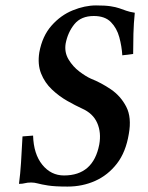

<svg xmlns="http://www.w3.org/2000/svg" viewBox="-20 -678 544 708"><path d="M477 -631Q473 -591 472 -553.5Q471 -516 471 -479L431 -474Q429 -507 420 -540.5Q411 -574 389 -596.5Q367 -619 326 -619Q279 -619 254.5 -589Q230 -559 222 -517Q217 -485 233 -458.5Q249 -432 273 -414Q297 -396 315 -388Q353 -373 389 -348.5Q425 -324 445.5 -284.5Q466 -245 455 -184Q444 -117 411 -74.5Q378 -32 331 -11Q284 10 229 10Q182 10 157 6Q132 2 119.5 -1.5Q107 -5 95 -5Q81 -5 72 -2.5Q63 0 50 0Q55 -38 57.5 -78Q60 -118 63 -175L102 -178Q104 -110 136 -70.5Q168 -31 216 -31Q324 -31 346 -145Q354 -189 338.5 -224.5Q323 -260 282 -278Q258 -289 228 -306Q198 -323 171.5 -348Q145 -373 131.5 -407Q118 -441 125 -485Q136 -545 170 -583.5Q204 -622 248.5 -640Q293 -658 334 -658Q368 -658 387.5 -655Q407 -652 420 -647.5Q433 -643 445.5 -638.5Q458 -634 477 -631Z"/></svg>

Font: Libertinus Serif SemiBold
Style: Italic
Weight: 600
Italic angle: -11.5°
Designer: Philipp H. Poll, Khaled Hosny
Foundry: Caleb Maclennan
Version: Version 7.051;RELEASE